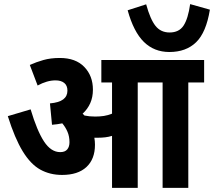

<svg xmlns="http://www.w3.org/2000/svg" viewBox="-20 -914 1041 934"><path d="M442 -210Q442 -140 400.5 -101.5Q359 -63 282 -63Q223 -63 176 -89Q129 -115 90.5 -178Q52 -241 18 -349L129 -382Q160 -278 194 -226Q228 -174 273 -174Q296 -174 307 -187Q318 -200 318 -222Q318 -250 308.5 -272.5Q299 -295 283 -314Q259 -309 233 -307L223 -411Q267 -415 287.5 -430.5Q308 -446 308 -473Q308 -498 292.5 -510.5Q277 -523 250 -523Q209 -523 163 -498L125 -598Q156 -612 191 -622Q226 -632 271 -632Q348 -632 390 -588.5Q432 -545 432 -478Q432 -441 419 -412Q406 -383 382 -361Q387 -357 391 -352Q415 -347 443 -347Q466 -347 485.5 -350Q505 -353 525 -361V-513H473V-622H973V-513H896V0H771V-513H650V0H525V-253Q509 -248 491.5 -246Q474 -244 456 -244Q448 -244 439 -244Q442 -227 442 -210ZM1001 -867Q983 -756 934 -708.5Q885 -661 804 -661Q730 -661 680 -710Q630 -759 601 -864L691 -893Q711 -820 736.5 -788Q762 -756 805 -756Q851 -756 873 -789.5Q895 -823 905 -894Z"/></svg>

Font: Noto Sans Condensed
Style: Bold Italic
Weight: 700
Width: 3
Italic angle: -12°
Designer: Monotype Design Team
Foundry: Monotype Imaging Inc.
Version: Version 2.013; ttfautohint (v1.8.4.7-5d5b)